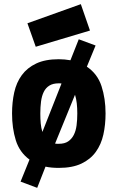

<svg xmlns="http://www.w3.org/2000/svg" viewBox="-20 -796 570 924"><path d="M369 -776 413 -649 152 -571 112 -684ZM79 78 122 -28Q74 -63 56 -121Q38 -179 38 -250Q38 -304 48.5 -351.5Q59 -399 85 -434.5Q111 -470 154.5 -490.5Q198 -511 263 -511Q291 -511 319 -506L359 -607L440 -577L398 -475Q449 -441 468.5 -381.5Q488 -322 488 -250Q488 -196 477.5 -148.5Q467 -101 441 -65Q415 -29 371.5 -8.5Q328 12 263 12Q227 12 199 6L159 108ZM263 -104Q291 -104 308 -115.5Q325 -127 335 -146.5Q345 -166 348.5 -192.5Q352 -219 352 -250Q352 -276 349.5 -298.5Q347 -321 341 -340L245 -105Q250 -104 254 -104Q258 -104 263 -104ZM174 -250Q174 -224 176 -202Q178 -180 184 -161L276 -394Q273 -395 269.5 -395Q266 -395 263 -395Q235 -395 217.5 -384Q200 -373 190.5 -353.5Q181 -334 177.5 -307.5Q174 -281 174 -250Z"/></svg>

Font: Panefresco 999wt
Style: Regular
Weight: 900
Version: Version 1.001